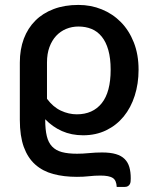

<svg xmlns="http://www.w3.org/2000/svg" viewBox="-20 -538 606 760"><path d="M442 202H472.5C478.5 202 483.2 200.9 486.5 198.8C489.8 196.6 492.3 193.9 494 190.8C495.7 187.6 496.7 183.9 497 179.8C497.3 175.6 497.5 171.5 497.5 167.5C497.5 150.8 495.7 136.2 492 123.5C488.3 110.8 482.2 100.2 473.5 91.5C464.8 82.8 453.3 76.3 438.8 72C424.3 67.7 406 65.5 384 65.5C367 65.5 350 66.3 333 68C316 69.7 300 70.5 285 70.5C261 70.5 241 68.3 225 64C209 59.7 196.1 52.3 186.3 42C176.4 31.7 169.4 17.9 165.3 0.8C161.1 -16.4 159 -37.8 159 -63.5V-66C178 -46 200.1 -30.4 225.3 -19.2C250.4 -8.1 278.3 -2.5 309 -2.5C342.7 -2.5 373.1 -9.1 400.2 -22.2C427.4 -35.4 450.5 -53.6 469.5 -76.7C488.5 -99.9 503.1 -127.3 513.2 -159C523.4 -190.7 528.5 -225 528.5 -262C528.5 -302.3 522.2 -338.3 509.7 -370C497.2 -401.7 480.2 -428.5 458.5 -450.5C436.8 -472.5 411.6 -489.3 382.7 -501C353.9 -512.7 323.2 -518.5 290.5 -518.5C253.8 -518.5 221.2 -513.1 192.5 -502.2C163.8 -491.4 139.6 -476.1 119.8 -456.2C99.9 -436.4 84.8 -412.5 74.2 -384.5C63.8 -356.5 58.5 -325.2 58.5 -290.5V-63.5C58.5 -20.8 63.8 14.9 74.2 43.8C84.8 72.6 99.8 95.8 119.5 113.3C139.2 130.8 162.9 143.3 190.8 150.8C218.6 158.3 249.8 162 284.5 162C302.2 162 318.2 161.2 332.8 159.5C347.2 157.8 362.3 157 378 157C400.7 157 416.8 160.2 426.5 166.5C436.2 172.8 441.3 184.7 442 202ZM166 -147V-290.5C166 -313.5 169.2 -333.8 175.7 -351.5C182.2 -369.2 191.1 -384 202.2 -396C213.4 -408 226.6 -417.2 241.7 -423.5C256.9 -429.8 273.2 -433 290.5 -433C309.5 -433 326.7 -429.8 342.2 -423.5C357.7 -417.2 371.2 -407.1 382.5 -393.2C393.8 -379.4 402.6 -361.7 408.7 -340C414.9 -318.3 418 -292.3 418 -262C418 -203 406.2 -158.8 382.7 -129.5C359.2 -100.2 326.3 -85.5 284 -85.5C262.7 -85.5 241.7 -90.3 221 -100C200.3 -109.7 182 -125.3 166 -147Z"/></svg>

Font: Lato Semibold
Style: Regular
Weight: 600
Designer: Lukasz Dziedzic
Foundry: tyPoland Lukasz Dziedzic
Version: Version 2.006; 2014-01-15